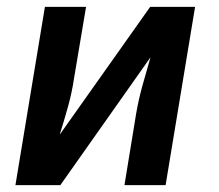

<svg xmlns="http://www.w3.org/2000/svg" viewBox="-20 -540 640 560"><path d="M25 0 111 -520H231L196 -312Q190 -271 178.5 -229.5Q167 -188 154 -147L418 -520H549L463 0H343L377 -208Q384 -249 395.5 -290.5Q407 -332 419 -373L156 0Z"/></svg>

Font: Iosevka Extended Oblique
Style: Bold
Weight: 700
Width: 7
Italic angle: -9°
Monospace: yes
Designer: Belleve Invis
Foundry: Belleve Invis
Version: Version 32.5.0; ttfautohint (v1.8.4)